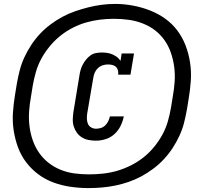

<svg xmlns="http://www.w3.org/2000/svg" viewBox="-20 -833 1040 980"><path d="M470 -115Q451 -115 432.5 -118.5Q414 -122 398.5 -131.5Q383 -141 372.5 -155.5Q362 -170 356.5 -187.5Q351 -205 351.5 -224Q352 -243 355 -263L385 -445Q387 -460 391 -474.5Q395 -489 402 -502.5Q409 -516 419 -528.5Q429 -541 441.5 -550Q454 -559 469 -562Q484 -565 499 -565Q513 -565 527 -563Q541 -561 553.5 -555.5Q566 -550 577 -542Q588 -534 595 -522L601 -560H664L646 -452H583Q585 -463 582 -474Q579 -485 571.5 -492Q564 -499 553 -501.5Q542 -504 531 -504Q517 -504 503.5 -499.5Q490 -495 479.5 -485Q469 -475 463.5 -462Q458 -449 456 -435L425 -253Q423 -239 423.5 -225.5Q424 -212 429 -200.5Q434 -189 445.5 -182.5Q457 -176 470 -176Q483 -176 495.5 -180Q508 -184 517.5 -193.5Q527 -203 532.5 -214.5Q538 -226 541 -239H612Q607 -214 595.5 -190.5Q584 -167 564.5 -149Q545 -131 520 -123Q495 -115 470 -115ZM432 127Q386 127 340.5 120.5Q295 114 253 98.5Q211 83 176 57Q141 31 114.5 -3.5Q88 -38 72.5 -79.5Q57 -121 50 -166Q43 -211 46 -257.5Q49 -304 57 -351L66 -406Q72 -440 80.5 -473.5Q89 -507 104 -539.5Q119 -572 138.5 -602Q158 -632 183 -659Q208 -686 237.5 -708Q267 -730 298.5 -747Q330 -764 363.5 -775.5Q397 -787 430.5 -795.5Q464 -804 498.5 -808.5Q533 -813 568 -813Q613 -813 658.5 -804.5Q704 -796 746 -779.5Q788 -763 823.5 -737.5Q859 -712 885 -677.5Q911 -643 927 -601.5Q943 -560 950 -514.5Q957 -469 954 -422.5Q951 -376 943 -329L934 -274Q928 -240 919.5 -206.5Q911 -173 896 -140.5Q881 -108 861.5 -78Q842 -48 817 -21Q792 6 762.5 28Q733 50 701.5 67Q670 84 636.5 95.5Q603 107 569 114Q535 121 500.5 124Q466 127 432 127ZM434 57Q470 57 506.5 53Q543 49 577.5 39Q612 29 646.5 12Q681 -5 711.5 -29Q742 -53 766.5 -83Q791 -113 809 -146Q827 -179 837 -214.5Q847 -250 853 -285L862 -341Q869 -379 871.5 -417Q874 -455 869 -492.5Q864 -530 852 -564.5Q840 -599 819.5 -628Q799 -657 771 -678.5Q743 -700 708 -713.5Q673 -727 636 -732Q599 -737 561 -737Q525 -737 489 -732.5Q453 -728 418.5 -718Q384 -708 350 -690.5Q316 -673 286.5 -649Q257 -625 232.5 -595Q208 -565 190.5 -532.5Q173 -500 163 -465Q153 -430 147 -395L138 -339Q131 -301 128.5 -263.5Q126 -226 130.5 -189Q135 -152 147 -117.5Q159 -83 179 -54Q199 -25 226.5 -3Q254 19 288 33Q322 47 359 52Q396 57 434 57Z"/></svg>

Font: Iosevka Etoile Oblique
Style: Bold
Weight: 700
Italic angle: -9°
Designer: Belleve Invis
Foundry: Belleve Invis
Version: Version 15.5.2; ttfautohint (v1.8.4)